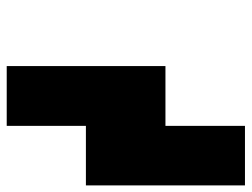

<svg xmlns="http://www.w3.org/2000/svg" viewBox="-110 -650 760 580"><g transform="rotate(-90 270.0 -360.0)"><path d="M179.7 -480.5Q179.7 -540 179.7 -719.7Q224.6 -719.7 360.4 -719.7Q360.4 -599.6 360.4 -240.2Q315.4 -240.2 179.7 -240.2Q179.7 -179.7 179.7 0Q134.8 0 0 0Q0 -120.1 0 -480.5Q44.9 -480.5 179.7 -480.5Z"/></g></svg>

Font: RevK
Style: Book
Weight: 400
Designer: RevK
Foundry: RevK
Version: Version 1.0